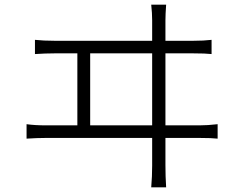

<svg xmlns="http://www.w3.org/2000/svg" viewBox="-20 -778 1040 824"><path d="M690 -691V-69Q690 -21 693 26H629Q633 -21 633 -67V-691Q633 -721 629 -758H693Q690 -716 690 -691ZM367 -571V-220H312V-571ZM177 -240H836Q871 -240 914 -245V-183Q888 -186 836 -186H177Q139 -186 94 -183V-245Q130 -240 177 -240ZM214 -603H810Q855 -603 888 -607V-546Q862 -549 810 -549H214Q175 -549 130 -546V-607Q167 -603 214 -603Z"/></svg>

Font: 寒蝉端黑体 Light
Style: Regular
Weight: 300
Designer: ChillDuanSans {Warren2060}; 
Source Han Sans {Ryoko NISHIZUKA 西塚涼子 (kana, bopomofo & ideographs); Paul D. Hunt (Latin, G
Foundry: ChillType&Adobe
Version: Version 1.300;Glyphs 3.3 (3306)